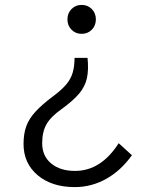

<svg xmlns="http://www.w3.org/2000/svg" viewBox="-20 -512 611 783"><path d="M313 -492Q338 -492 354.5 -475Q371 -458 371 -433Q371 -408 354.5 -391Q338 -374 313 -374Q288 -374 271.5 -391Q255 -408 255 -433Q255 -458 271.5 -475Q288 -492 313 -492ZM284 -276H337Q342 -228 334.5 -193.5Q327 -159 302.5 -130Q278 -101 231 -67Q187 -36 169.5 -5Q152 26 152 72Q152 124 188.5 154.5Q225 185 286 185Q392 185 464 72L518 121Q473 184 413 217.5Q353 251 285 251Q191 251 133.5 202.5Q76 154 76 75Q76 33 87.5 2Q99 -29 125.5 -57.5Q152 -86 196 -119Q231 -145 250 -167.5Q269 -190 276.5 -216Q284 -242 284 -276Z"/></svg>

Font: Wix Madefor Text
Style: Regular
Weight: 400
Designer: Dalton Maag Ltd
Foundry: Dalton Maag Ltd
Version: Version 3.100